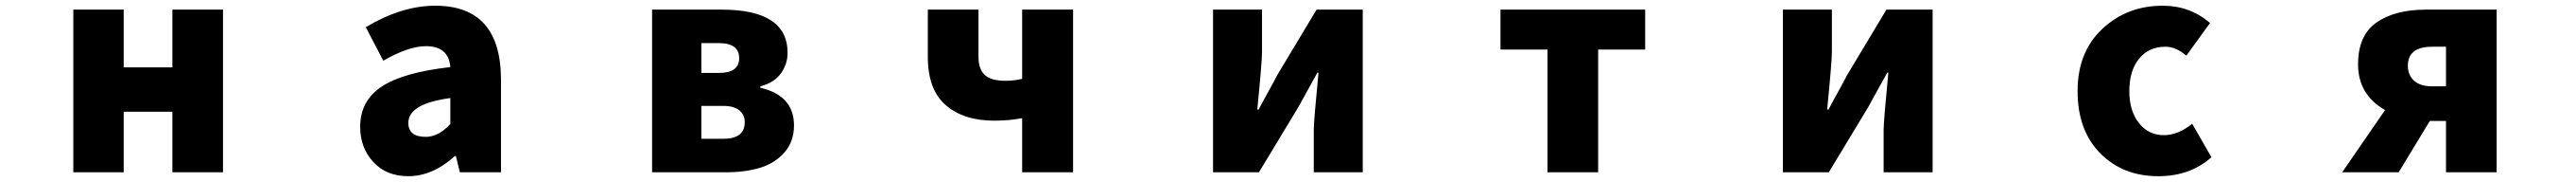

<svg xmlns="http://www.w3.org/2000/svg" viewBox="-20 -603 9040 637"><path d="M237.3 0V-569.3H414.1V-367.2H585V-569.3H762.7V0H585V-211.9H414.1V0Z M1413.1 13.7Q1335.9 13.7 1290 -36.1Q1244.1 -85.9 1244.1 -159.2Q1244.1 -250 1319.3 -299.8Q1394.5 -349.6 1560.5 -368.2Q1554.7 -441.4 1474.6 -441.4Q1414.1 -441.4 1325.2 -390.6L1263.7 -507.8Q1389.6 -583 1507.8 -583Q1738.3 -583 1738.3 -323.2V0H1593.8L1580.1 -56.6H1576.2Q1498 13.7 1413.1 13.7ZM1474.6 -124Q1518.6 -124 1560.5 -168.9V-259.8Q1413.1 -240.2 1413.1 -172.9Q1413.1 -124 1474.6 -124Z M2268.6 0V-569.3H2512.7Q2744.1 -569.3 2744.1 -418Q2744.1 -378.9 2720.7 -346.2Q2697.3 -313.5 2648.4 -300.8V-295.9Q2766.6 -268.6 2766.6 -164.1Q2766.6 -107.4 2732.9 -69.3Q2699.2 -31.2 2647 -15.6Q2594.7 0 2527.3 0ZM2441.4 -347.7H2502.9Q2574.2 -347.7 2574.2 -399.4Q2574.2 -452.1 2502.9 -452.1H2441.4ZM2441.4 -117.2H2518.6Q2593.8 -117.2 2593.8 -175.8Q2593.8 -201.2 2574.7 -216.8Q2555.7 -232.4 2517.6 -232.4H2441.4Z M3567.4 0V-189.5Q3522.5 -180.7 3468.8 -180.7Q3362.3 -180.7 3299.3 -234.9Q3236.3 -289.1 3236.3 -404.3V-569.3H3414.1V-404.3Q3414.1 -361.3 3436 -340.8Q3458 -320.3 3507.8 -320.3Q3541 -320.3 3567.4 -327.1V-569.3H3746.1V0Z M4237.3 0V-569.3H4409.2V-420.9Q4409.2 -387.7 4392.6 -219.7H4397.5Q4405.3 -235.4 4429.2 -278.3Q4453.1 -321.3 4461.9 -338.9L4600.6 -569.3H4762.7V0H4590.8V-148.4Q4590.8 -177.7 4607.4 -348.6H4603.5Q4593.8 -331.1 4569.8 -288.1Q4545.9 -245.1 4538.1 -230.5L4398.4 0Z M5411.1 0V-429.7H5246.1V-569.3H5753.9V-429.7H5588.9V0Z M6237.3 0V-569.3H6409.2V-420.9Q6409.2 -387.7 6392.6 -219.7H6397.5Q6405.3 -235.4 6429.2 -278.3Q6453.1 -321.3 6461.9 -338.9L6600.6 -569.3H6762.7V0H6590.8V-148.4Q6590.8 -177.7 6607.4 -348.6H6603.5Q6593.8 -331.1 6569.8 -288.1Q6545.9 -245.1 6538.1 -230.5L6398.4 0Z M7554.7 13.7Q7430.7 13.7 7351.1 -66.4Q7271.5 -146.5 7271.5 -284.2Q7271.5 -420.9 7358.4 -502Q7445.3 -583 7570.3 -583Q7666 -583 7736.3 -522.5L7653.3 -408.2Q7616.2 -439.5 7580.1 -439.5Q7521.5 -439.5 7487.3 -397.5Q7453.1 -355.5 7453.1 -284.2Q7453.1 -214.8 7486.8 -172.4Q7520.5 -129.9 7574.2 -129.9Q7624 -129.9 7673.8 -169.9L7741.2 -52.7Q7667 13.7 7554.7 13.7Z M8564.5 -300.8V-439.5H8516.6Q8430.7 -439.5 8430.7 -373Q8430.7 -339.8 8452.6 -320.3Q8474.6 -300.8 8516.6 -300.8ZM8494.1 -569.3H8742.2V0H8564.5V-179.7H8507.8L8398.4 0H8200.2L8350.6 -217.8Q8255.9 -271.5 8255.9 -377.9Q8255.9 -479.5 8320.8 -524.4Q8385.7 -569.3 8494.1 -569.3Z"/></svg>

Font: Gen Shin Gothic Monospace Heavy
Style: Bold
Weight: 800
Designer: [Source Han Sans]
Ryoko NISHIZUKA  (kana & ideographs); Paul D. Hunt (Latin, Greek & Cyrillic); Wenlong ZHANG  (bopomofo
Version: Version 1.002.20150607